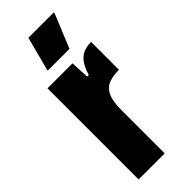

<svg xmlns="http://www.w3.org/2000/svg" viewBox="-235 -733 760 760"><g transform="rotate(-45 145.0 -352.5)"><path d="M31 0V-510H171L175 -432H184Q194 -465 207.5 -483.5Q221 -502 239.5 -510Q258 -518 283 -518V-362Q253 -362 228.5 -354Q204 -346 190.5 -320Q177 -294 177 -241V0ZM82 -559V-564L119 -705H261V-700L203 -559Z"/></g></svg>

Font: Saira ExtraCondensed Black
Style: Regular
Weight: 900
Width: 2
Designer: Hector Gatti with collaboration of the Omnibus-Type team
Foundry: Omnibus-Type
Version: Version 1.101